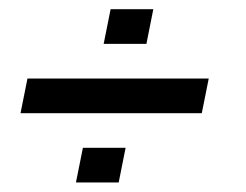

<svg xmlns="http://www.w3.org/2000/svg" viewBox="-20 -459 521 406"><path d="M421.4 -293 406.7 -219.7H23.4L38.1 -293ZM245.6 -146.5 231 -73.2H140.6L155.3 -146.5ZM304.2 -439.5 289.6 -366.2H199.2L213.9 -439.5Z"/></svg>

Font: Sansation
Style: Italic
Weight: 400
Designer: Bernd Montag
Version: Version 1.301